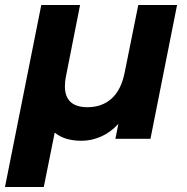

<svg xmlns="http://www.w3.org/2000/svg" viewBox="-40 -558 750 772"><path d="M672 -538 565 0H424L436 -60Q405 -26 366.5 -9Q328 8 288 8Q219 8 180 -25L136 194H-20L126 -538H282L225 -250Q221 -231 221 -211Q221 -127 312 -127Q370 -127 408.5 -161.5Q447 -196 461 -265L516 -538Z"/></svg>

Font: Montserrat Alternates
Style: Bold Italic
Weight: 700
Italic angle: -11.3°
Designer: Julieta Ulanovsky
Foundry: Julieta Ulanovsky
Version: Version 7.200